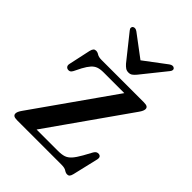

<svg xmlns="http://www.w3.org/2000/svg" viewBox="-204 -771 876 876"><g transform="rotate(45 234.0 -332.5)"><path d="M422.5 -420 137.5 -15 119 -33H288Q311.5 -33 326.8 -38Q342 -43 355 -57.5Q368 -72 383.5 -99.5L406.5 -141.5Q411.5 -150 417.5 -153Q423.5 -156 430 -155Q438 -154 441.2 -148.2Q444.5 -142.5 442.5 -133.5L413 -8Q410 4 405.5 8.8Q401 13.5 393.5 13.5Q384.5 13.5 374.5 6.8Q364.5 0 344.5 0H58Q42.5 0 36.2 -4.2Q30 -8.5 30 -16.5Q30 -22.5 33 -29.5Q36 -36.5 43.5 -47L327 -449.5L343.5 -433.5H182Q161 -433.5 147 -428.5Q133 -423.5 121.8 -411Q110.5 -398.5 98 -375.5L80.5 -340.5Q76 -332 70.5 -329Q65 -326 57.5 -327.5Q50 -329 46.2 -335Q42.5 -341 44.5 -350.5L67.5 -457Q70.5 -469.5 75.2 -474.5Q80 -479.5 88 -479.5Q97.5 -479.5 107 -473.2Q116.5 -467 136 -467H408.5Q423.5 -467 429.8 -462.8Q436 -458.5 436 -450.5Q436 -445 433 -437.8Q430 -430.5 422.5 -420ZM282 -576.5 155.5 -671.5Q148 -677 141.2 -677.5Q134.5 -678 129.5 -674Q126 -671 125.8 -665.2Q125.5 -659.5 131.5 -652.5L226.5 -533.5Q235.5 -523.5 243.5 -518.2Q251.5 -513 262.5 -513Q273.5 -513 281 -518.2Q288.5 -523.5 297 -533.5L392.5 -652.5Q398 -659.5 398 -665.2Q398 -671 394 -674Q389.5 -678 382.8 -677.5Q376 -677 368.5 -671.5L242 -576.5Z"/></g></svg>

Font: Fraunces 28pt
Style: Regular
Weight: 400
Version: Version 1.000;[b76b70a41]